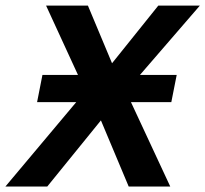

<svg xmlns="http://www.w3.org/2000/svg" viewBox="-71 -679 748 699"><path d="M83.5 -406.2H212.9L96.7 -658.7H249L336.9 -448.7L505.4 -658.7H656.7L438.5 -406.2H572.3L552.7 -307.1H405.8L548.8 0H397.5L296.4 -240.7L101.1 0H-51.3L206.5 -307.1H64Z"/></svg>

Font: Liberation Mono
Style: Bold Italic
Weight: 700
Italic angle: -12°
Monospace: yes
Designer: Steve Matteson
Foundry: Ascender Corporation
Version: Version 2.1.5